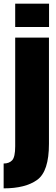

<svg xmlns="http://www.w3.org/2000/svg" viewBox="-57 -805 310 1055"><path d="M-37 230Q83 230 147.5 183.2Q212 136.5 212 -14.5V-598.5H26.5V-1Q26.5 58 9.8 75.8Q-7 93.5 -37 93.5ZM26.5 -785V-656.5H212.5V-785Z"/></svg>

Font: Anybody ExtraCondensed Black
Style: Regular
Weight: 900
Width: 2
Version: Version 1.113;gftools[0.9.25]